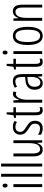

<svg xmlns="http://www.w3.org/2000/svg" viewBox="1350 -2150 810 3550"><g transform="rotate(-90 1755.0 -375.0)"><path d="M99 -732C74 -732 62 -713 62 -686C62 -659 75 -640 99 -640C122 -640 135 -658 135 -686C135 -713 124 -732 99 -732ZM125 -532H71V0H125Z M316 0V-760H262V0Z M505 0V-760H451V0Z M936 -532H883V-240C883 -103 845 -39 770 -39C718 -39 692 -84 692 -185V-532H638V-173C638 -56 674 10 761 10C829 10 866 -37 885 -92H889L894 0H936Z M1297 -134C1297 -218 1249 -252 1183 -294C1120 -333 1092 -357 1092 -408C1092 -463 1128 -495 1183 -495C1216 -495 1248 -485 1273 -467L1295 -511C1263 -531 1225 -542 1183 -542C1092 -542 1040 -485 1040 -407C1040 -327 1088 -290 1155 -248C1215 -213 1243 -189 1243 -133C1243 -74 1212 -40 1154 -40C1111 -40 1068 -56 1039 -78V-21C1065 -5 1106 10 1155 10C1247 10 1297 -44 1297 -134Z M1502 -38C1463 -38 1453 -67 1453 -126V-486H1547V-532H1453V-657H1415L1400 -532L1349 -517V-486H1399V-123C1399 -35 1422 10 1488 10C1513 10 1532 5 1549 -3V-49C1536 -43 1519 -38 1502 -38Z M1793 -541C1736 -541 1704 -485 1685 -427H1682L1674 -532H1632V0H1686V-279C1685 -383 1725 -486 1790 -486C1804 -486 1818 -483 1828 -478L1838 -532C1823 -539 1807 -541 1793 -541Z M2030 -542C1988 -542 1945 -530 1908 -507L1926 -465C1964 -487 1997 -496 2024 -496C2083 -496 2107 -459 2107 -358V-315L2046 -310C1934 -301 1871 -245 1871 -140C1871 -61 1907 10 1991 10C2057 10 2090 -31 2110 -84H2112L2119 0H2160V-360C2160 -485 2123 -542 2030 -542ZM2108 -274V-216C2108 -106 2075 -34 2005 -34C1955 -34 1926 -70 1926 -141C1926 -220 1966 -261 2052 -269Z M2398 -38C2359 -38 2349 -67 2349 -126V-486H2443V-532H2349V-657H2311L2296 -532L2245 -517V-486H2295V-123C2295 -35 2318 10 2384 10C2409 10 2428 5 2445 -3V-49C2432 -43 2415 -38 2398 -38Z M2559 -732C2534 -732 2522 -713 2522 -686C2522 -659 2535 -640 2559 -640C2582 -640 2595 -658 2595 -686C2595 -713 2584 -732 2559 -732ZM2585 -532H2531V0H2585Z M3034 -267C3034 -443 2980 -542 2867 -542C2752 -542 2698 -445 2698 -268C2698 -91 2755 10 2867 10C2980 10 3034 -90 3034 -267ZM2753 -268C2753 -416 2786 -494 2867 -494C2948 -494 2980 -413 2980 -267C2980 -112 2945 -38 2867 -38C2788 -38 2753 -117 2753 -268Z M3322 -542C3256 -542 3216 -496 3197 -440H3194L3189 -532H3146V0H3200V-295C3200 -431 3243 -494 3313 -494C3364 -494 3391 -452 3391 -357V0H3444V-370C3444 -488 3401 -542 3322 -542Z"/></g></svg>

Font: Noto Sans UI Condensed Light
Style: Regular
Weight: 300
Width: 3
Designer: Monotype Design Team
Foundry: Monotype Imaging Inc.
Version: Version 1.901